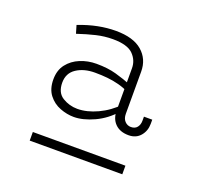

<svg xmlns="http://www.w3.org/2000/svg" viewBox="-83 -793 640 608"><g transform="rotate(20 237.0 -489.0)"><path d="M361 -402Q332 -402 315.5 -418.5Q299 -435 299 -463V-605Q299 -632 279.5 -651.5Q260 -671 211 -671Q183 -671 155.5 -664.5Q128 -658 95 -647L87 -674Q121 -687 151.5 -693Q182 -699 211 -699Q270 -699 300 -673Q330 -647 330 -605V-463Q330 -447 338.5 -438Q347 -429 359 -429Q373 -429 380 -438Q387 -447 387 -460V-474H415V-460Q415 -436 400.5 -419Q386 -402 361 -402ZM178 -397Q155 -397 131.5 -406Q108 -415 92.5 -435Q77 -455 77 -487Q77 -518 93 -538.5Q109 -559 134.5 -569.5Q160 -580 189 -580Q227 -580 255.5 -572Q284 -564 312 -553V-529Q294 -538 275 -543Q256 -548 236 -550Q216 -552 194 -552Q157 -552 132 -535.5Q107 -519 107 -487Q107 -453 130 -439Q153 -425 180 -425Q212 -425 247.5 -441.5Q283 -458 312 -488V-464Q283 -431 246 -414Q209 -397 178 -397ZM73 -308H385V-279H73Z"/></g></svg>

Font: BioRhyme ExtraLight
Style: Regular
Weight: 250
Designer: Aoife Mooney
Foundry: Aoife Mooney Type
Version: Version 1.600;gftools[0.9.33]